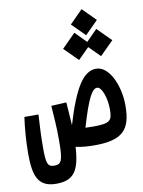

<svg xmlns="http://www.w3.org/2000/svg" viewBox="-98 -810 783 1051"><g transform="rotate(-10 293.0 -284.5)"><path d="M371.1 3.4C527.8 3.4 575.2 -47.4 575.2 -182.6C575.2 -293 524.4 -408.2 451.2 -408.2C380.4 -408.2 327.6 -325.7 268.1 -126.5C266.1 -167 262.7 -207 259.3 -254.9L175.3 -250.5C180.7 -172.4 184.1 -128.9 184.1 -55.2C184.1 59.1 173.3 74.7 134.3 74.7C96.7 74.7 90.8 52.7 90.8 -34.7C90.8 -89.4 93.8 -154.8 97.7 -216.3H19.5C10.7 -157.2 4.9 -75.7 4.9 -14.2C4.9 109.9 27.8 174.3 128.9 174.3C225.6 174.3 259.3 126 267.1 -6.3C298.3 0.5 334 3.4 371.1 3.4ZM490.7 -471.2 566.4 -546.4 490.7 -622.6 429.7 -561 368.7 -622.6 293 -546.4 368.7 -471.2 429.7 -532.2ZM338.4 -100.1C387.2 -267.1 413.6 -304.7 439 -304.7C464.8 -304.7 487.8 -239.3 487.8 -177.7C487.8 -113.8 478 -99.1 382.3 -99.1C366.7 -99.1 352.1 -99.6 338.4 -100.1ZM430.2 -598.1 502.4 -670.4 430.2 -743.2 357.9 -670.4Z"/></g></svg>

Font: Cascadia Code PL
Style: Regular
Weight: 400
Monospace: yes
Designer: Aaron Bell
Foundry: Saja Typeworks
Version: Version 2404.023